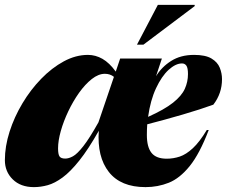

<svg xmlns="http://www.w3.org/2000/svg" viewBox="-28 -752 930 787"><path d="M827.5 -219Q790.5 -122 749.8 -71.5Q709 -21 664 -3Q619 15 568.5 15Q467 15 418.2 -47Q369.5 -109 377 -216Q334 -140 297.2 -94Q260.5 -48 228.5 -24.5Q196.5 -1 167.8 7Q139 15 111 15Q56.5 15 24.2 -16.8Q-8 -48.5 -8 -95.5Q-8 -152 11.2 -212.2Q30.5 -272.5 64 -328.5Q97.5 -384.5 141 -429.2Q184.5 -474 233.5 -500.5Q282.5 -527 332.5 -527Q363.5 -527 392 -510.8Q420.5 -494.5 446.5 -458.5L464.5 -512H635.5L611.5 -439.5Q634.5 -477.5 673.5 -502.2Q712.5 -527 767.5 -527Q814 -527 838.8 -512.2Q863.5 -497.5 872.8 -474.5Q882 -451.5 882 -427.5Q882 -369 846.5 -323Q794.5 -304 721 -282.5Q647.5 -261 575.5 -242.5Q574 -221 574 -198.5Q574 -149.5 593 -125.5Q612 -101.5 655.5 -101.5Q682.5 -101.5 708.8 -110.2Q735 -119 762.5 -144.5Q790 -170 819.5 -219ZM718 -492Q692 -492 663.2 -465.8Q634.5 -439.5 611.5 -390.2Q588.5 -341 579 -273Q646 -303 681.2 -331Q716.5 -359 729.5 -387.8Q742.5 -416.5 742.5 -448.5Q742.5 -473.5 736 -482.8Q729.5 -492 718 -492ZM210 -144Q210 -119.5 216 -110.8Q222 -102 239.5 -102Q254 -102 271.2 -111.5Q288.5 -121 313.5 -152.8Q338.5 -184.5 375.5 -250.5L439 -437Q423.5 -449.5 402 -449.5Q375.5 -449.5 348.2 -428Q321 -406.5 296.2 -371.8Q271.5 -337 252 -296Q232.5 -255 221.2 -215Q210 -175 210 -144ZM533.5 -569 619 -732H770V-727L560 -569Z"/></svg>

Font: Newsreader Display ExtraBold
Style: Italic
Weight: 800
Italic angle: -17°
Designer: Hugues Gentile
Foundry: Production Type
Version: Version 1.001